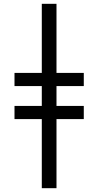

<svg xmlns="http://www.w3.org/2000/svg" viewBox="-20 -843 515 1006"><path d="M199 143V-219H56V-288H199V-392H56V-461H199V-823H276V-461H419V-392H276V-288H419V-219H276V143Z"/></svg>

Font: Iosevka QP
Style: Regular
Weight: 400
Designer: Belleve Invis
Foundry: Belleve Invis
Version: Version 20.0.0; ttfautohint (v1.8.4)